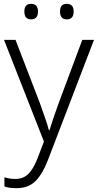

<svg xmlns="http://www.w3.org/2000/svg" viewBox="-20 -740 510 1001"><path d="M1 -532H61L188 -202Q204 -157 216 -122.5Q228 -88 235 -61H238Q253 -111 285 -200L409 -532H470L230 94Q203 165 166 203Q129 241 66 241Q47 241 31.5 239Q16 237 3 232V184Q15 188 29 190.5Q43 193 59 193Q101 193 127.5 167Q154 141 175 87L209 -2ZM107 -680Q107 -720 142 -720Q178 -720 178 -680Q178 -639 142 -639Q107 -639 107 -680ZM293 -680Q293 -720 328 -720Q364 -720 364 -680Q364 -639 328 -639Q293 -639 293 -680Z"/></svg>

Font: Noto Sans Tamil Light
Style: Regular
Weight: 300
Designer: Jelle Bosma - Monotype Design Team
Foundry: Monotype Imaging Inc.
Version: Version 2.004; ttfautohint (v1.8.4.7-5d5b)